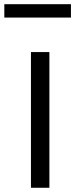

<svg xmlns="http://www.w3.org/2000/svg" viewBox="-58 -885 354 905"><path d="M174.8 -639.6V0H87.9V-639.6ZM276.4 -865.2V-802.2H-37.6V-865.2Z"/></svg>

Font: Yantramanav
Style: Regular
Weight: 400
Version: Version 1.001;PS 1.0;hotconv 1.0.72;makeotf.lib2.5.5900; ttf